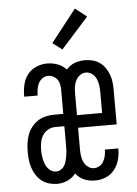

<svg xmlns="http://www.w3.org/2000/svg" viewBox="-54 -802 608 852"><g transform="rotate(-5 250.0 -376.0)"><path d="M167 8Q149 8 131 3Q113 -2 98.5 -13Q84 -24 74 -39.5Q64 -55 58 -72.5Q52 -90 50 -108Q48 -126 48 -145Q48 -164 50.5 -183Q53 -202 59.5 -220Q66 -238 78 -253.5Q90 -269 106 -279.5Q122 -290 141 -294.5Q160 -299 179 -299H220V-407Q220 -419 217.5 -431Q215 -443 208 -452.5Q201 -462 190 -467.5Q179 -473 167 -473Q154 -473 142.5 -465Q131 -457 125 -445.5Q119 -434 116.5 -420.5Q114 -407 114 -394V-390H54V-397Q54 -421 60 -445.5Q66 -470 81 -489Q96 -508 119.5 -518Q143 -528 167 -528Q191 -528 213.5 -520Q236 -512 252 -494.5Q268 -477 274 -454Q280 -431 280 -407V-113H279Q276 -90 268.5 -68Q261 -46 247 -28.5Q233 -11 211.5 -1.5Q190 8 167 8ZM166 -47Q177 -47 186.5 -52.5Q196 -58 202 -67Q208 -76 211 -86.5Q214 -97 216 -107.5Q218 -118 219 -128.5Q220 -139 220 -150V-244H179Q162 -244 147 -235.5Q132 -227 123 -212.5Q114 -198 111 -181Q108 -164 108 -147Q108 -131 110.5 -115Q113 -99 119 -84Q125 -69 137.5 -58Q150 -47 166 -47ZM335 8Q318 8 301 3.5Q284 -1 270 -11Q256 -21 246 -35.5Q236 -50 230 -66.5Q224 -83 222 -100Q220 -117 220 -134V-386Q220 -403 222 -420.5Q224 -438 230 -454Q236 -470 246 -484.5Q256 -499 270 -509Q284 -519 301.5 -523.5Q319 -528 336 -528Q353 -528 370.5 -523.5Q388 -519 402 -509Q416 -499 426 -484.5Q436 -470 442 -454Q448 -438 450 -420.5Q452 -403 452 -386V-232H280V-134Q280 -120 282 -105.5Q284 -91 290.5 -78Q297 -65 309 -56Q321 -47 335 -47Q348 -47 359.5 -54Q371 -61 377.5 -72.5Q384 -84 387 -97Q390 -110 390 -124V-125H450V-123Q450 -98 443.5 -74Q437 -50 421.5 -30.5Q406 -11 383 -1.5Q360 8 335 8ZM392 -288V-386Q392 -400 389.5 -414.5Q387 -429 381 -442Q375 -455 362.5 -464Q350 -473 336 -473Q321 -473 309 -464Q297 -455 290.5 -442Q284 -429 282 -414.5Q280 -400 280 -386V-288ZM241 -584 199 -616 312 -760 363 -720Z"/></g></svg>

Font: Iosevka Custom Light
Style: Regular
Weight: 300
Monospace: yes
Designer: Belleve Invis
Foundry: Belleve Invis
Version: Version 27.3.5